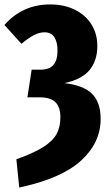

<svg xmlns="http://www.w3.org/2000/svg" viewBox="-29 -733 485 868"><path d="M411 -525Q411 -459 376 -416.5Q341 -374 262 -357Q347 -348 386.5 -309.5Q426 -271 426 -195Q426 -88 337.5 -7Q249 74 58 115L45 -13Q124 -41 167 -68.5Q210 -96 227 -127.5Q244 -159 244 -203Q244 -249 221.5 -271Q199 -293 151 -293H95L114 -418H154Q194 -418 212.5 -439.5Q231 -461 231 -504Q231 -542 217 -564.5Q203 -587 172 -587Q149 -587 124 -574Q99 -561 68 -535L-9 -620Q73 -713 198 -713Q261 -713 309.5 -689Q358 -665 384.5 -622.5Q411 -580 411 -525Z"/></svg>

Font: Fira Sans Extra Condensed ExtraBold
Style: Regular
Weight: 800
Width: 1
Designer: Carrois Corporate & Edenspiekermann AG
Foundry: Carrois Corporate GbR & Edenspiekermann AG
Version: Version 4.203